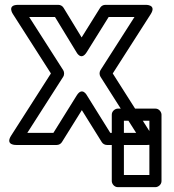

<svg xmlns="http://www.w3.org/2000/svg" viewBox="-20 -573 717 792"><path d="M337.7 -357.8 428.3 -503H534.8L394.4 -283.5C389 -274.9 390.1 -263.4 394.4 -256.6L541.6 -25H434.9L338.8 -179.2C338.8 -179.2 319.7 -216.7 296.4 -179.2L200.3 -25H92.7L240.8 -256.5C246.2 -265.1 245.1 -276.6 240.8 -283.5L100.4 -503H206.8L295.2 -358C295.2 -358 314.2 -320.1 337.7 -357.8ZM316.7 -418.6 242.1 -541C237.7 -548.3 229.5 -553 220.8 -553H54.7C6.6 -553 33.6 -514.5 33.6 -514.5L190 -270L25.9 -13.5C0 27.1 47 25 47 25H214.2C222.6 25 230.9 20.5 235.4 13.2L317.6 -118.7L399.8 13.2C404.2 20.3 412.4 25 421 25H587.1C635.2 25 608.2 -13.4 608.2 -13.4L445.1 -270L601.6 -514.5C627.5 -555.1 580.5 -553 580.5 -553H414.4C406 -553 397.7 -548.5 393.2 -541.2ZM596.2 149H491.1V-75H596.2ZM621.2 199C631.9 199 646.2 189.1 646.2 174V-100C646.2 -110.7 636.3 -125 621.2 -125H466.1C455.4 -125 441.1 -115.1 441.1 -100V174C441.1 184.7 451 199 466.1 199Z"/></svg>

Font: Asimov
Style: WidOu
Weight: 500
Designer: Google
Version: Version 2.000980; 2014